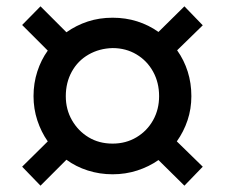

<svg xmlns="http://www.w3.org/2000/svg" viewBox="-20 -549 711 607"><path d="M108 38 50 -22 131 -102Q110 -132 98 -168.5Q86 -205 86 -245Q86 -286 98 -323Q110 -360 131 -389L50 -470L108 -529L190 -447Q221 -469 257.5 -481Q294 -493 336 -493Q377 -493 413.5 -481.5Q450 -470 481 -448L563 -529L621 -469L540 -390Q562 -359 573.5 -322.5Q585 -286 585 -245Q585 -205 573 -169Q561 -133 539 -102L621 -22L563 38L481 -43Q451 -22 414 -10Q377 2 336 2Q295 2 257.5 -10Q220 -22 190 -44ZM336 -95Q378 -95 411.5 -115Q445 -135 464 -169Q483 -203 483 -245Q483 -288 464 -322.5Q445 -357 411.5 -377Q378 -397 336 -397Q294 -396 260 -376.5Q226 -357 207 -322.5Q188 -288 188 -245Q188 -203 207.5 -169Q227 -135 260 -115Q293 -95 336 -95Z"/></svg>

Font: Nunito Sans 10pt SemiExpanded
Style: Bold
Weight: 700
Width: 6
Designer: Vernon Adams
Foundry: Vernon Adams
Version: Version 3.101;gftools[0.9.27]